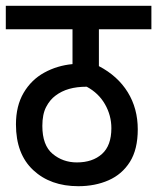

<svg xmlns="http://www.w3.org/2000/svg" viewBox="-20 -642 542 662"><path d="M502 -541H321V-414Q386 -380 420.5 -324Q455 -268 455 -196Q455 -127 428 -84Q401 -41 354.5 -20.5Q308 0 250 0Q154 0 94.5 -55.5Q35 -111 35 -213Q35 -277 61.5 -322Q88 -367 132.5 -391.5Q177 -416 230 -421V-541H0V-622H502ZM245 -82Q299 -82 331.5 -111Q364 -140 364 -200Q364 -244 342 -282.5Q320 -321 279 -343Q245 -343 218.5 -335.5Q192 -328 171 -312Q152 -298 139 -273Q126 -248 126 -208Q126 -141 161.5 -111.5Q197 -82 245 -82Z"/></svg>

Font: Noto Sans Devanagari UI Condensed Medium
Style: Regular
Weight: 500
Width: 3
Designer: Jelle Bosma - Monotype Design Team
Foundry: Monotype Imaging Inc.
Version: Version 2.003